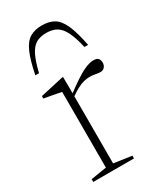

<svg xmlns="http://www.w3.org/2000/svg" viewBox="-176 -751 687 816"><g transform="rotate(-30 167.0 -343.0)"><path d="M290 -447.5Q306 -447.5 312.5 -440Q319 -432.5 319 -419.5Q319 -406.5 311.5 -397.8Q304 -389 291 -389Q282.5 -389 275 -390.5Q267.5 -392 259 -393.2Q250.5 -394.5 238.5 -394.5Q226.5 -394.5 211.5 -390.8Q196.5 -387 178.8 -377.8Q161 -368.5 139 -352.5L130.5 -361Q169 -390 195.2 -407.5Q221.5 -425 239.2 -433.5Q257 -442 268.8 -444.8Q280.5 -447.5 290 -447.5ZM143 -368.5V-26L230.5 -13.5V0H30.5V-13.5L107.5 -26V-397.5Q101 -399 88.5 -401.2Q76 -403.5 59.2 -406.8Q42.5 -410 24 -413V-425L137.5 -450.5H142.5ZM173.5 -648.5Q144 -648.5 123.8 -637Q103.5 -625.5 89 -596.5Q74.5 -567.5 62 -515.5H44Q57.5 -583.5 74 -620.2Q90.5 -657 114.2 -671.2Q138 -685.5 173.5 -685.5Q209 -685.5 232.8 -671.2Q256.5 -657 273 -620.2Q289.5 -583.5 303 -515.5H285Q273 -567.5 258.2 -596.5Q243.5 -625.5 223.2 -637Q203 -648.5 173.5 -648.5Z"/></g></svg>

Font: Newsreader 16pt 16pt ExtraLight
Style: Regular
Weight: 250
Version: Version 1.003